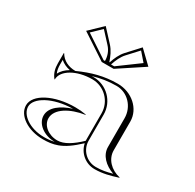

<svg xmlns="http://www.w3.org/2000/svg" viewBox="-139 -770 939 926"><g transform="rotate(30 330.0 -307.5)"><path d="M298.9 -478C290.3 -504.2 278.3 -531.7 258.8 -552.8L196.9 -620L126.7 -552.5L266.9 -460H333.1L473.3 -552.5L403.1 -620L341.2 -552.8C321.7 -531.7 309.7 -504.2 301.1 -478ZM329.5 -472H311.8L312.5 -474.2C320.9 -499.7 332.4 -525.6 350 -544.7L403.6 -602.9L444.2 -556.3ZM270.5 -472 145.8 -554.3 196.4 -602.9 250 -544.7C268.9 -524.2 277.7 -500.1 278.2 -472ZM390 -245V-92C348 -52 308.1 -25 270 -25C220.3 -25 180 -57.3 180 -97C180 -149 246.7 -188 327 -200V-202C305.8 -205.7 287.6 -207.2 266.1 -207.2C149.6 -207.2 55 -157.9 55 -97C55 -40.7 123.1 5 207 5C235.3 5 259.6 2.5 286 -7C318.7 -18.7 350.7 -41 392 -79.7C401.4 -31.4 444 5 495 5C539.6 5 577 -5.4 620 -19V-21C568 -32.4 530 -71.8 530 -120V-280C530 -350.7 465.9 -408 387 -408C311.4 -408 247.8 -390.2 178.3 -358.9C140.3 -358.9 107.1 -374.5 89 -406H87V-349C87 -320.4 93.3 -295.5 111 -274H113C113 -324.3 183.2 -365.1 269.7 -365.1C336.1 -365.1 390 -311.3 390 -245ZM153.4 -349.1C132.4 -336.9 116.2 -321.2 107.4 -302.6C101.3 -316.7 99 -331.5 99 -349V-374.8C114.2 -361.3 133 -352.9 153.4 -349.1ZM263 -13C243.7 -8.5 226.9 -7 207 -7C125.7 -7 67 -51.3 67 -97C67 -144.4 146.9 -193.2 259.9 -195.2C201.4 -176.9 153 -142.9 153 -97C153 -50.6 202.3 -13 263 -13ZM259.1 -376.9C300.2 -389.3 341.4 -396 387 -396C448.3 -396 498 -344 498 -280V-120C498 -74.5 534.8 -38.3 584.4 -20.8C552.8 -12 527 -7 495 -7C443.7 -7 402 -48.7 402 -100V-245C402 -317.9 342.7 -377.1 269.7 -377.1C266.5 -377.1 262.6 -377 259.1 -376.9Z"/></g></svg>

Font: SortefaxS01
Style: Medium
Weight: 500
Designer: gluk
Foundry: gluk
Version: Version 0.261